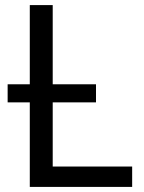

<svg xmlns="http://www.w3.org/2000/svg" viewBox="-20 -734 564 754"><path d="M97 0V-332H10V-403H97V-714H187V-403H357V-332H187V-80H499V0Z"/></svg>

Font: Go Noto Kurrent-Regular
Style: Regular
Weight: 400
Designer: Monotype Design Team
Foundry: Monotype Imaging Inc.
Version: Version 2.012; ttfautohint (v1.8.4.7-5d5b)